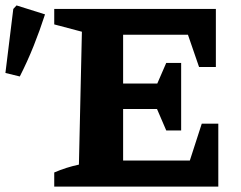

<svg xmlns="http://www.w3.org/2000/svg" viewBox="-20 -688 890 708"><path d="M724 -232H785V0H180V-52Q224 -71 271 -81L282 -571L180 -598V-655H776V-441H714L673 -560H434V-380H560L593 -456H648V-207H593L559 -286H434V-96H680ZM53 -406 0 -419 29 -655 41 -668 146 -635Q127 -576 104 -518.5Q81 -461 53 -406Z"/></svg>

Font: Piazzolla SC
Style: Bold
Weight: 700
Designer: Juan Pablo del Peral
Foundry: Huerta Tipografica
Version: Version 1.330